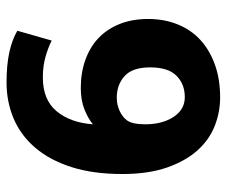

<svg xmlns="http://www.w3.org/2000/svg" viewBox="-73 -609 693 587"><g transform="rotate(90 273.5 -315.5)"><path d="M232 11Q179 11 140 2.5Q101 -6 74 -22L104 -127Q126 -116 154 -108Q182 -100 217 -100Q285 -100 320 -142Q355 -184 360 -253Q342 -238 314 -227Q286 -216 249 -216Q202 -216 163 -230Q124 -244 96.5 -270Q69 -296 53.5 -334.5Q38 -373 38 -422Q38 -471 54.5 -512Q71 -553 102 -581.5Q133 -610 177.5 -626Q222 -642 278 -642Q323 -642 365 -625.5Q407 -609 439.5 -573Q472 -537 492 -480Q512 -423 512 -343Q512 -253 490.5 -186.5Q469 -120 431 -76Q393 -32 342 -10.5Q291 11 232 11ZM360 -413Q360 -465 337.5 -499.5Q315 -534 277 -534Q237 -534 211.5 -508.5Q186 -483 186 -428Q186 -374 212.5 -350Q239 -326 279 -326Q300 -326 318.5 -334.5Q337 -343 347 -356Q360 -372 360 -413Z"/></g></svg>

Font: Ek Mukta ExtraBold
Style: Regular
Weight: 800
Designer: Girish Dalvi and Yashodeep Gholap
Foundry: Ek Type
Version: Version 2.538;PS 1.002;hotconv 16.6.51;makeotf.lib2.5.65220;